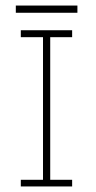

<svg xmlns="http://www.w3.org/2000/svg" viewBox="-20 -672 345 692"><path d="M135 -18V-545H161V-18ZM55 0V-24H240V0ZM55 -538V-563H240V-538ZM37 -626V-652H259V-626Z"/></svg>

Font: Darker Grotesque Light Light
Style: Regular
Weight: 300
Version: Version 1.000;gftools[0.9.28]